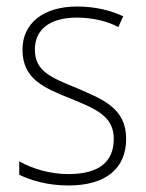

<svg xmlns="http://www.w3.org/2000/svg" viewBox="-20 -559 449 589"><path d="M367 -133C367 -227 296 -254 215 -289C137 -321 87 -340 87 -407C87 -471 136 -505 216 -505C262 -505 310 -494 343 -476L358 -509C320 -527 272 -539 217 -539C112 -539 49 -487 49 -407C49 -317 113 -290 198 -256C277 -224 329 -201 329 -133C329 -65 287 -25 190 -25C135 -25 82 -40 39 -64V-23C73 -6 126 10 190 10C307 10 367 -44 367 -133Z"/></svg>

Font: Noto Sans Myanmar UI SemiCondensed ExtraLight
Style: Regular
Weight: 200
Width: 4
Designer: Monotype Design Team
Foundry: Monotype Imaging Inc.
Version: Version 2.103